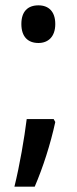

<svg xmlns="http://www.w3.org/2000/svg" viewBox="-20 -810 288 719"><path d="M60 -720C60 -672 85 -649 124 -649C160 -649 187 -672 187 -720C187 -767 162 -790 124 -790C84 -790 60 -767 60 -720ZM181 -364H80C71 -292 54 -192 34 -111H110C141 -183 169 -270 187 -353Z"/></svg>

Font: Noto Sans Khmer UI Condensed Medium
Style: Regular
Weight: 500
Width: 3
Designer: Danh Hong and the Monotype Design Team
Foundry: Monotype Imaging Inc.
Version: Version 2.002